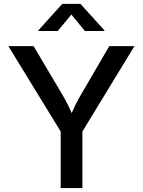

<svg xmlns="http://www.w3.org/2000/svg" viewBox="-20 -964 732 984"><path d="M291 0V-290L22.9 -727.5H152.3L289.6 -495.6Q312 -458.5 329.6 -423.6Q347.2 -388.7 365.7 -338.4H330.1Q348.1 -389.2 365.7 -424.6Q383.3 -460 404.8 -495.6L540 -727.5H668.9L402.3 -290V0ZM275.9 -805.2H176.8V-808.6L299.3 -944.3H392.1L515.1 -808.6V-805.2H415L345.7 -889.6Z"/></svg>

Font: Inter 16pt Medium
Style: Regular
Weight: 500
Version: Version 4.001;git-66647c0bb